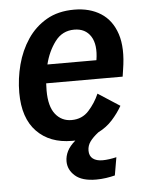

<svg xmlns="http://www.w3.org/2000/svg" viewBox="-51 -553 584 771"><g transform="rotate(-5 241.5 -168.0)"><path d="M222.5 11.7Q133.3 11.7 80.8 -42.5Q28.3 -96.7 28.3 -199.2Q28.3 -255.8 42.9 -311.7Q57.5 -367.5 87.9 -412.9Q118.3 -458.3 165 -485.4Q211.7 -512.5 276.7 -512.5Q339.2 -512.5 383.8 -484.2Q428.3 -455.8 447.1 -398.8Q465.8 -341.7 451.7 -255.8L447.5 -227.5H139.2Q138.3 -212.5 138.3 -198.3Q138.3 -134.2 163.3 -102.9Q188.3 -71.7 228.3 -71.7Q270.8 -71.7 297.9 -101.7Q325 -131.7 340.8 -168.3L428.3 -111.7Q411.7 -82.5 387.9 -56.2Q364.2 -30 330.8 -13.3Q308.3 4.2 296.7 20.4Q285 36.7 285 56.7Q285 78.3 299.2 89.2Q313.3 100 338.3 100Q350.8 100 365.8 97.9Q380.8 95.8 394.2 92.5L381.7 165Q365.8 169.2 345.8 172.1Q325.8 175 305.8 175Q249.2 175 221.2 150.4Q193.3 125.8 193.3 91.7Q193.3 70.8 203.3 50.8Q213.3 30.8 235.8 11.7Q229.2 11.7 222.5 11.7ZM270 -432.5Q221.7 -432.5 192.5 -393.3Q163.3 -354.2 150.8 -302.5H348.3Q358.3 -364.2 336.7 -398.3Q315 -432.5 270 -432.5Z"/></g></svg>

Font: Familjen Grotesk Medium
Style: Italic
Weight: 500
Italic angle: -9.46201°
Designer: Anders Wikstroem, Jonas Baeckman, Matilda Gysing, Kristian Moeller
Foundry: Familjen STHLM AB
Version: Version 2.002; ttfautohint (v1.8.4.7-5d5b)